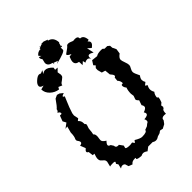

<svg xmlns="http://www.w3.org/2000/svg" viewBox="-196 -726 836 836"><g transform="rotate(-45 222.0 -308.0)"><path d="M128.4 -441.9Q106.4 -444.8 90.1 -460.4Q73.7 -476.1 73.7 -496.6L92.8 -501.5Q75.7 -505.4 75.7 -515.1Q75.7 -525.9 89.4 -537.8Q103 -549.8 111.8 -549.8Q117.2 -549.8 121.6 -546.9L136.2 -552.7L127.4 -537.6Q136.2 -544.9 145.5 -544.9Q161.1 -544.9 178.7 -525.9L176.8 -514.6L191.4 -513.7L176.8 -499L179.7 -481.9Q179.7 -473.6 175.5 -469.5Q171.4 -465.3 166.3 -461.9Q161.1 -458.5 156.5 -454.8Q151.9 -451.2 150.9 -444.3L133.8 -451.7ZM321.8 -438Q316.4 -448.2 307.1 -448.2Q299.8 -448.2 292 -443.4L289.1 -456.1L275.9 -444.3L274.9 -465.3Q254.9 -468.3 254.9 -485.4Q254.9 -493.7 261.7 -510.3L275.9 -512.7Q257.8 -520.5 257.8 -526.4Q257.8 -527.8 261.7 -530.8Q284.2 -545.9 287.1 -550.5Q290 -555.2 297.4 -555.2Q305.7 -555.2 321.3 -547.9L332 -548.8Q349.1 -548.8 349.1 -538.1L350.1 -534.2Q370.1 -534.2 372.6 -503.9L363.8 -501.5Q372.1 -495.6 372.1 -488.8Q372.1 -479.5 356.9 -468.8L341.3 -482.4L348.6 -449.2Q336.4 -457 329.1 -457Q320.8 -457 320.8 -445.8ZM190 -544.1Q166.2 -548 166.2 -567.2L170.5 -585.9Q165 -592.6 165 -598.8L165.8 -603.5L177.5 -599.2L168.2 -609Q176 -621.9 193.6 -623.8L195.5 -621.5L195.1 -629.3L198.6 -626.9L200.2 -634.4L204.9 -630.1Q206.4 -630.1 206.8 -632.8L211.5 -634L215 -631.6L212.3 -636.7L227.9 -637.1L247.1 -630.1L243.9 -626.6Q272.5 -620.7 274 -585.1L271.7 -585.9L267.4 -569.1L268.6 -567.2L273.6 -569.5Q269.3 -563.7 267.4 -563.7Q265.4 -563.7 264.6 -569.1Q262.3 -564.8 262.3 -559L262.7 -552.3Q262.7 -541.4 200.2 -526.9L213.1 -533.6L193.2 -541L192 -533.2ZM106.4 8.3 101.1 -8.3Q96.2 -13.2 89.8 -13.2Q82.5 -13.2 75.7 -7.8L80.6 -28.3L74.7 -37.6L79.1 -44.9Q79.1 -49.3 67.4 -49.3Q52.2 -49.3 48.3 -47.4L54.2 -71.8Q54.2 -79.1 50.8 -83Q47.4 -86.9 43.5 -90.1Q39.6 -93.3 36.4 -97.2Q33.2 -101.1 33.2 -108.9Q33.2 -118.7 39.6 -135.3L29.8 -135.7L26.9 -158.2Q20 -161.1 20 -166Q20 -171.4 29.8 -179.2L20 -204.1Q33.2 -205.6 33.2 -213.4Q33.2 -219.7 24.9 -230V-237.8Q31.7 -249.5 31.7 -272.9L39.6 -302.7L26.9 -300.8L49.3 -317.4L41 -333L50.8 -358.9H61L62 -363.3Q62 -370.6 51.3 -374.5Q60.1 -380.4 60.1 -388.2Q69.8 -395.5 89.4 -424.3L105 -431.6L117.2 -428.2L131.8 -416.5Q118.2 -412.1 118.2 -408.7Q118.2 -405.3 125 -403.3L115.2 -379.9L105 -355L95.7 -327.6L94.2 -315.9L98.6 -294.4L88.9 -286.6Q100.1 -277.3 100.1 -264.6L100.6 -256.3L105.5 -252L104 -243.2Q98.6 -231.4 98.6 -220.7Q98.6 -212.4 95.2 -198.2Q102.1 -193.8 102.1 -181.2Q102.1 -174.8 100.8 -169.4Q99.6 -164.1 99.6 -158.2Q99.6 -148.4 116.7 -138.2Q106 -127.4 106 -121.1Q106 -114.7 116.2 -111.8L124 -99.6Q124 -86.9 137.7 -86.9L142.1 -87.4L154.8 -69.8L151.9 -58.6Q151.9 -51.8 176.3 -51.8L189.9 -53.7L197.3 -43.5L205.1 -53.7Q227.5 -40 238.3 -40Q269 -40 269 -51.8L285.6 -58.1L294.4 -65.4Q302.7 -68.4 302.7 -75.7Q302.7 -81.5 299.3 -87.4Q323.2 -88.9 323.2 -99.6Q323.2 -104 318.8 -110.4Q338.9 -117.2 338.9 -126.5Q338.9 -133.3 334 -139.6L341.8 -162.1Q332.5 -169.9 332.5 -176.3L338.4 -192.9L336.4 -207.5Q336.4 -226.1 341.8 -240.2Q334 -249 334 -258.3L335 -263.2L344.2 -265.1Q344.2 -279.8 334.5 -289.1L336.4 -307.1Q342.3 -309.1 342.3 -313.5Q342.3 -319.8 331.1 -332L328.6 -357.4L312 -362.3L306.6 -382.8L307.1 -394.5L315.4 -403.3L308.1 -411.1L320.3 -430.2L348.1 -427.2Q357.9 -434.1 377.9 -434.1L386.7 -433.6L394 -427.2H410.2L419.9 -419.4Q419.9 -403.8 423.3 -401.9L429.2 -389.2L425.8 -366.2Q409.2 -354.5 409.2 -343.8Q409.2 -337.4 414.6 -323.2Q419.9 -309.1 419.9 -301.3Q419.9 -294.9 414.3 -285.9Q408.7 -276.9 408.7 -268.1Q408.7 -260.7 420.9 -236.3Q412.1 -225.6 412.1 -216.3Q412.1 -208 417.5 -199.2L404.8 -189L414.6 -182.1Q408.2 -171.9 408.2 -162.1Q408.2 -151.9 414.6 -141.6Q404.8 -129.9 404.8 -113.8L407.2 -114.3Q410.2 -114.3 410.2 -109.9Q410.2 -103 403.8 -86.9L393.6 -78.1L395.5 -67.9L390.6 -60.5Q382.8 -59.6 382.8 -38.1L373 -39.1Q355.5 -39.1 355.5 -24.9L345.2 -11.2L326.7 -1.5L315.4 -4.4Q310.5 -4.4 307.4 -0.7Q304.2 2.9 295.9 4.6Q287.6 6.3 283 10Q278.3 13.7 270.5 13.7Q261.7 13.7 254.9 8.3H227.1L210.4 21Q199.7 12.7 190.9 12.7Q185.5 12.7 177.7 16.6Q152.3 14.6 152.3 9.3L153.8 4.4L148.4 3.9Q130.9 3.9 124 15.1Z"/></g></svg>

Font: Truetypewriter PolyglOTT
Style: Regular
Weight: 400
Designer: Sergey Beatoff a.k.a. Sam_T
Version: Version 3.76